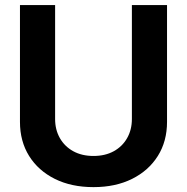

<svg xmlns="http://www.w3.org/2000/svg" viewBox="-20 -748 758 779"><path d="M515.1 -727.5H657.7V-253.4Q657.7 -174.8 620.4 -115.2Q583 -55.7 515.9 -22.2Q448.7 11.2 359.4 11.2Q269.5 11.2 202.4 -22.2Q135.3 -55.7 98.1 -115.2Q61 -174.8 61 -253.4V-727.5H203.6V-265.1Q203.6 -221.7 222.9 -187.7Q242.2 -153.8 277.1 -134.5Q312 -115.2 359.4 -115.2Q406.7 -115.2 441.7 -134.5Q476.6 -153.8 495.8 -187.7Q515.1 -221.7 515.1 -265.1Z"/></svg>

Font: Inter Cardless Tabular Bold
Style: Bold
Weight: 700
Designer: Rasmus Andersson
Foundry: rsms
Version: Version 4.000;git-4fc901f